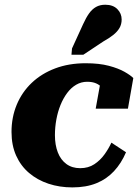

<svg xmlns="http://www.w3.org/2000/svg" viewBox="-20 -794 600 827"><path d="M325.4 -69.6Q360.4 -69.6 386.2 -86.6Q412 -103.6 430.3 -129.2Q448.6 -154.8 459.8 -179.6L522.8 -138.2Q502.6 -90.6 470.8 -56.5Q439 -22.4 394.8 -4.6Q350.6 13.2 291.6 13.2Q236.4 13.2 188.7 -2.7Q141 -18.6 105.2 -49Q69.4 -79.4 49.5 -123.8Q29.6 -168.2 29.6 -225.8Q29.6 -288.8 52.1 -343Q74.6 -397.2 116.7 -437.2Q158.8 -477.2 217.7 -499.4Q276.6 -521.6 348.8 -521.6Q407.4 -521.6 448.8 -510.6Q490.2 -499.6 516.3 -484.7Q542.4 -469.8 554.2 -457.8L531 -326H392.2L414.6 -450.2Q428.6 -449 436.2 -441.3Q443.8 -433.6 446.2 -423.6Q448.6 -413.6 445.9 -404.2Q443.2 -394.8 435.6 -389.2Q430.2 -404.4 419.9 -416.2Q409.6 -428 393.9 -434.9Q378.2 -441.8 355.6 -441.8Q330 -441.8 308.2 -429.1Q286.4 -416.4 269.4 -393.6Q252.4 -370.8 240.6 -341.7Q228.8 -312.6 222.7 -279.1Q216.6 -245.6 216.6 -211.8Q216.6 -169.8 229 -137.7Q241.4 -105.6 265.9 -87.6Q290.4 -69.6 325.4 -69.6ZM338 -690Q350.6 -717.8 363.6 -736.1Q376.6 -754.4 393.5 -764Q410.4 -773.6 433.4 -773.6Q466.8 -773.6 485.4 -754.8Q504 -736 504 -710Q504 -689.6 494.8 -673.7Q485.6 -657.8 468.4 -643.9Q451.2 -630 425 -615.4L338.8 -558.2H287.8L290.2 -585.4Z"/></svg>

Font: Roboto Serif 20pt
Style: Italic
Weight: 400
Italic angle: -10°
Designer: Greg Gazdowicz
Foundry: Commercial Type
Version: Version 1.008